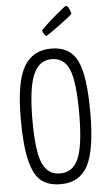

<svg xmlns="http://www.w3.org/2000/svg" viewBox="-62 -967 569 1017"><g transform="rotate(-5 223.0 -459.0)"><path d="M213 -779Q208 -779 202.5 -786.5Q197 -794 194 -802L191 -810Q216 -836 249 -865Q282 -894 303.5 -911Q325 -928 327 -928Q344 -928 354 -884Q346 -875 298 -839Q250 -803 213 -779ZM38 -355Q38 -546 84.5 -628Q131 -710 231 -710Q329 -710 368.5 -632Q408 -554 408 -356Q408 -156 364 -73Q320 10 220 10Q153 10 114.5 -22Q76 -54 57 -134Q38 -214 38 -355ZM99 -338Q99 -179 126.5 -113Q154 -47 221 -47Q290 -47 319.5 -117.5Q349 -188 349 -357Q349 -522 322 -588Q295 -654 228 -654Q161 -654 130 -581.5Q99 -509 99 -338Z"/></g></svg>

Font: Yanone Kaffeesatz Light
Style: Regular
Weight: 300
Designer: Yanone (Cyrillic: Daniel Pouzeot)
Foundry: Yanone
Version: Version 1.003;PS 001.003;hotconv 1.0.88;makeotf.lib2.5.64775